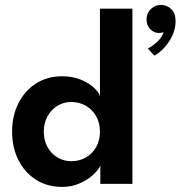

<svg xmlns="http://www.w3.org/2000/svg" viewBox="-20 -722 710 754"><path d="M586 -503.5 560.5 -531.5Q577 -539.5 596.5 -557Q616 -574.5 622.5 -596Q615.5 -592.5 604 -592.5Q585 -592.5 570.2 -607.2Q555.5 -622 555.5 -646Q555.5 -670 572 -686.2Q588.5 -702.5 612 -702.5Q636 -702.5 652.8 -686Q669.5 -669.5 669.5 -638.5Q669.5 -611 657.8 -584.5Q646 -558 627 -536.8Q608 -515.5 586 -503.5ZM224 12Q165.5 12 121.2 -16.2Q77 -44.5 52.2 -93.8Q27.5 -143 27.5 -205Q27.5 -267 52.2 -316.2Q77 -365.5 121.2 -394Q165.5 -422.5 224 -422.5Q265.5 -422.5 297.8 -409Q330 -395.5 349.5 -377Q369 -358.5 372.5 -344V-688H500V0H374V-71.5Q366 -54 344.5 -34.5Q323 -15 292 -1.5Q261 12 224 12ZM260 -89Q292 -89 317.5 -103.8Q343 -118.5 357.8 -144.8Q372.5 -171 372.5 -205Q372.5 -239 357.8 -265.2Q343 -291.5 317.5 -306.5Q292 -321.5 260 -321.5Q230.5 -321.5 206 -306.8Q181.5 -292 166.8 -265.8Q152 -239.5 152 -205Q152 -170.5 166.8 -144.2Q181.5 -118 206 -103.5Q230.5 -89 260 -89Z"/></svg>

Font: League Spartan Thin SemiBold
Style: Regular
Weight: 600
Version: Version 2.002